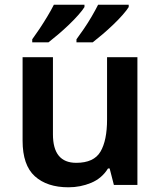

<svg xmlns="http://www.w3.org/2000/svg" viewBox="-20 -786 684 816"><path d="M564 -543V0H464L446 -70H439Q413 -28 367.5 -9Q322 10 271 10Q180 10 128 -37Q76 -84 76 -188V-543H205V-215Q205 -94 304 -94Q379 -94 407 -141.5Q435 -189 435 -278V-543ZM527 -756Q519 -743 501.5 -723Q484 -703 461 -681Q438 -659 415 -639.5Q392 -620 374 -606H305V-619Q319 -638 336.5 -663.5Q354 -689 370 -716.5Q386 -744 397 -766H527ZM339 -756Q331 -743 313.5 -723Q296 -703 273 -681Q250 -659 227 -639.5Q204 -620 186 -606H117V-619Q131 -638 148 -663.5Q165 -689 181.5 -716.5Q198 -744 209 -766H339Z"/></svg>

Font: Noto Sans Sora Sompeng Semi
Style: Bold
Weight: 700
Designer: Monotype Design Team. David Williams.
Foundry: Monotype Imaging Inc.
Version: Version 2.101; ttfautohint (v1.8.4.7-5d5b)